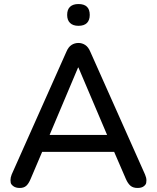

<svg xmlns="http://www.w3.org/2000/svg" viewBox="-20 -925 776 952"><path d="M367 -590 226 -256H511L369 -590ZM78 7Q58 7 46 -2Q34 -11 33 -20Q32 -29 32 -32Q32 -45 38 -60L309 -668Q319 -692 334.5 -702Q350 -712 369 -712Q387 -712 402.5 -702Q418 -692 428 -668L699 -60Q706 -44 706 -31Q706 -28 705 -19Q704 -10 693 -1.5Q682 7 662 7Q640 7 627 -4Q614 -15 604 -38L546 -172H189L132 -38Q122 -14 110 -3.5Q98 7 78 7ZM369 -797Q342 -797 327.5 -811Q313 -825 313 -851Q313 -878 327.5 -891.5Q342 -905 369 -905Q397 -905 411 -891.5Q425 -878 425 -851Q425 -825 411 -811Q397 -797 369 -797Z"/></svg>

Font: Nunito SemiBold
Style: Regular
Weight: 600
Designer: Vernon Adams
Foundry: Vernon Adams
Version: Version 3.602